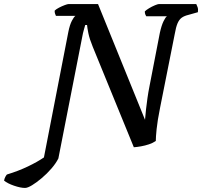

<svg xmlns="http://www.w3.org/2000/svg" viewBox="-150 -724 994 944"><path d="M-27 200Q-49 200 -81 189Q-113 178 -130 164Q-128 153 -123.5 145Q-119 137 -116 134Q-60 117 -13 94.5Q34 72 66 50L186 -567Q193 -602 203.5 -622Q214 -642 221 -646H125Q123 -650 120.5 -657.5Q118 -665 119 -672Q126 -679 140.5 -686.5Q155 -694 168.5 -699Q182 -704 187 -704H332L563 -135Q565 -161 568 -187Q571 -213 575 -241.5Q579 -270 585 -300L636 -563Q644 -599 654 -619.5Q664 -640 671 -644H569Q567 -647 564.5 -653Q562 -659 562 -668Q569 -675 583 -683.5Q597 -692 611.5 -698Q626 -704 631 -704H815Q818 -698 821.5 -688.5Q825 -679 823 -664L777 -651Q756 -646 743.5 -637Q731 -628 723 -609.5Q715 -591 709 -556L637 -194Q624 -129 620 -89Q616 -49 616 -31Q602 -21 582.5 -14.5Q563 -8 543 -4.5Q523 -1 508 0L306 -494Q290 -533 284.5 -560.5Q279 -588 278 -601H269Q268 -596 263 -580Q258 -564 253 -536L137 55Q125 79 103 104.5Q81 130 55.5 151.5Q30 173 8 186.5Q-14 200 -27 200Z"/></svg>

Font: Texturina Medium 12pt SemiBold
Style: Italic
Weight: 600
Italic angle: -11°
Version: Version 1.002